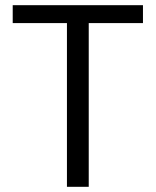

<svg xmlns="http://www.w3.org/2000/svg" viewBox="-20 -720 601 740"><path d="M238 0V-631H29V-700H531V-631H322V0Z"/></svg>

Font: DVN - DM Sans
Style: Regular
Weight: 400
Designer: Colophon Foundry, Jonny Pinhorn
Foundry: Colophon Foundry
Version: Version 4.004;gftools[0.9.30]